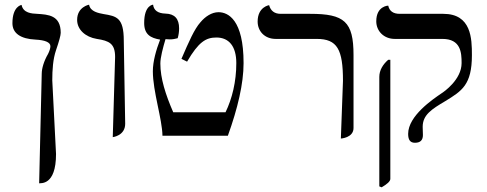

<svg xmlns="http://www.w3.org/2000/svg" viewBox="-20 -579 2079 819"><path d="M147 203C152 201 219 215 219 78L203 -236C203 -281 206 -327 219 -365C232 -403 239 -428 239 -439C239 -514 186 -517 138 -520C116 -521 79 -523 72 -558C72 -558 33 -553 33 -480C33 -437 68 -413 132 -410C171 -408 195 -399 195 -382C195 -373 191 -361 185 -349C167 -318 158 -287 158 -264Z M461 6C461 6 514 0 514 -51L508 -406C508 -504 477 -510 422 -519C401 -523 365 -529 360 -559C360 -559 309 -550 309 -494C309 -453 344 -421 393 -413C446 -405 471 -393 471 -336Z M663 -410C646 -366 632 -317 632 -275C632 -189 672 -71 673 0H952C994 -117 1019 -222 1019 -310C1019 -495 953 -527 912 -527C883 -527 855 -508 835 -484C809 -455 786 -402 754 -328L778 -316C827 -400 858 -419 903 -419C957 -419 988 -381 988 -310C988 -230 970 -158 942 -100H719C686 -176 664 -245 664 -308C664 -334 675 -375 686 -412C692 -412 698 -411 704 -411C716 -411 728 -413 738 -416C742 -430 744 -444 744 -458C744 -499 725 -520 686 -521C653 -522 636 -535 633 -559C633 -559 595 -558 595 -481C595 -432 622 -417 663 -410Z M1434 12C1434 12 1488 9 1488 -33V-344C1488 -487 1449 -520 1303 -520H1177C1150 -520 1134 -534 1128 -557C1128 -557 1079 -550 1079 -487C1079 -446 1109 -413 1156 -413H1331C1419 -413 1443 -368 1443 -234Z M1608 220C1630 207 1645 195 1645 184V-324H1636C1613 -304 1598 -279 1598 -251V216ZM1783 -38C1783 -89 1821 -113 1880 -148C1950 -191 1993 -217 1993 -344C1993 -414 1991 -520 1871 -520H1685C1657 -520 1641 -532 1636 -555C1636 -555 1585 -554 1585 -488C1585 -447 1617 -413 1664 -413H1867C1946 -413 1949 -354 1949 -310C1949 -240 1875 -188 1862 -180C1827 -156 1721 -85 1721 -8C1721 18 1730 30 1750 30C1773 30 1784 19 1784 -3C1784 -17 1783 -31 1783 -38Z"/></svg>

Font: Libertinus Serif Display
Style: Regular
Weight: 400
Designer: Philipp H. Poll
Foundry: Khaled Hosny
Version: Version 6.1